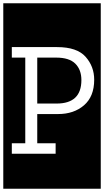

<svg xmlns="http://www.w3.org/2000/svg" viewBox="-32 -937 634 1170"><path d="M-12 213V-917H582V213ZM542 -451Q542 -532 489.5 -591Q437 -650 316 -650H40V-586H122V-64H40V0H307V-64H195V-242H322Q418 -242 480 -295.5Q542 -349 542 -451ZM464 -449Q464 -306 313 -306H195V-586H310Q390 -586 427 -549Q464 -512 464 -449Z"/></svg>

Font: Zilla Slab Highlight
Style: Regular
Weight: 400
Designer: Typotheque Type Foundry
Foundry: Typotheque type foundry
Version: Version 1.1; 2017; ttfautohint (v1.6)